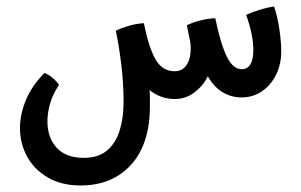

<svg xmlns="http://www.w3.org/2000/svg" viewBox="-20 -295 927 591"><path d="M228 275.9Q169.4 275.9 127.7 251.7Q85.9 227.5 63.7 187.3Q41.5 147 41.5 99.1Q41.5 57.1 59.8 12.9Q78.1 -31.2 116.7 -70.3Q127.9 -66.9 141.4 -55.7Q154.8 -44.4 161.6 -33.7Q142.1 -4.4 134 24.2Q126 52.7 126 78.6Q126 128.9 154.5 159.9Q183.1 190.9 237.8 190.9Q283.2 190.9 310.1 167.7Q336.9 144.5 348.6 105.7Q360.4 66.9 360.4 19.5Q360.4 -40 353 -98.9Q345.7 -157.7 336.4 -200.7Q351.1 -207.5 374.3 -214.8Q397.5 -222.2 422.9 -223.6Q437 -151.4 458 -113.5Q479 -75.7 517.6 -75.7Q541.5 -75.7 554.2 -95Q566.9 -114.3 566.9 -142.6Q566.9 -147 566.9 -153.6Q566.9 -160.2 563.5 -175.8Q561 -187.5 558.8 -199.2Q556.6 -210.9 555.2 -217.3Q571.8 -225.6 596.2 -231.9Q620.6 -238.3 642.6 -238.8Q659.7 -157.7 678.5 -119.9Q697.3 -82 724.1 -82Q759.8 -82 759.8 -141.6Q759.8 -163.1 754.4 -190.2Q749 -217.3 737.8 -249Q752 -256.3 778.8 -264.6Q805.7 -272.9 823.7 -274.9Q834.5 -243.2 840.1 -204.1Q845.7 -165 845.7 -137.7Q845.7 -96.2 829.3 -64Q813 -31.7 785.4 -13.4Q757.8 4.9 723.6 4.9Q692.9 4.9 666.5 -10.3Q640.1 -25.4 619.6 -60.1Q606 -31.7 579.1 -11Q552.2 9.8 517.6 9.8Q495.1 9.8 475.6 2.4Q456.1 -4.9 440.4 -17.6Q441.4 -3.9 441.4 10Q441.4 23.9 441.4 32.2Q441.4 148.4 383.3 212.2Q325.2 275.9 228 275.9Z"/></svg>

Font: Harmattan
Style: Bold
Weight: 700
Designer: George W. Nuss III and SIL International
Foundry: SIL International
Version: Version 4.000